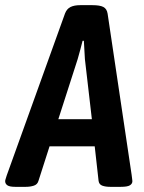

<svg xmlns="http://www.w3.org/2000/svg" viewBox="-47 -722 557 744"><path d="M12 2Q-10 2 -18.5 -4Q-27 -10 -27 -20Q-27 -23 -25.5 -27.5Q-24 -32 -21 -42L205 -670Q212 -688 226.5 -695Q241 -702 264 -702H311Q340 -702 353.5 -695Q367 -688 370 -669L463 -45Q464 -35 465 -29Q466 -23 466 -20Q466 -10 456.5 -4Q447 2 421 2H380Q362 2 349.5 -2.5Q337 -7 335 -21L320 -155H145L102 -21Q98 -7 84 -2.5Q70 2 53 2ZM254 -493 179 -260H309L282 -493Q281 -509 280 -528Q279 -547 278 -564H273Q269 -547 264 -529Q259 -511 254 -493Z"/></svg>

Font: Asap Condensed Condensed SemiBold
Style: Italic
Weight: 600
Width: 3
Italic angle: -6°
Designer: Pablo Cosgaya
Foundry: Omnibus-Type
Version: Version 3.001; ttfautohint (v1.8.4.7-5d5b)